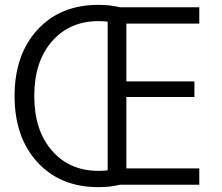

<svg xmlns="http://www.w3.org/2000/svg" viewBox="-20 -760 915 790"><path d="M474 -730H800V-663H500V-425H780V-361H500V-67H800V0H474Q434 10 385 10Q228 10 134 -92.5Q40 -195 40 -365Q40 -535 134 -637.5Q228 -740 385 -740Q434 -740 474 -730ZM423 -59V-671Q411 -673 385 -673Q266 -673 193.5 -589.5Q121 -506 121 -365Q121 -224 193.5 -140.5Q266 -57 385 -57Q411 -57 423 -59Z"/></svg>

Font: Mplus 1p
Style: Regular
Weight: 400
Version: Version 1.061